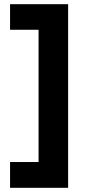

<svg xmlns="http://www.w3.org/2000/svg" viewBox="-20 -740 408 916"><path d="M28 156H305V-720H28V-598H164V33H28Z"/></svg>

Font: Fixel Text Bold
Style: Bold
Weight: 700
Width: 4
Designer: AlfaBravo + MacPaw
Foundry: Kyrylo Tkachov, Marchela Mozhyna, Serhii Makarenko, Maria Weinstein, Zakhar Kryvoshyya
Version: Version 1.211